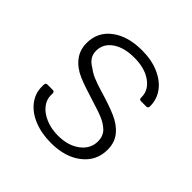

<svg xmlns="http://www.w3.org/2000/svg" viewBox="-139 -630 756 756"><g transform="rotate(45 238.5 -252.0)"><path d="M62 -126V-139Q62 -149 72 -149H101Q111 -149 111 -139V-128Q111 -104 127.5 -83Q144 -62 174.5 -49Q205 -36 243 -36Q299 -36 335 -63Q371 -90 371 -132Q371 -160 353 -179Q336 -195 313.5 -205Q291 -215 235 -232Q179 -249 146 -263Q109 -279 87 -307Q65 -335 65 -374Q65 -435 113 -471.5Q161 -508 240 -508Q293 -508 333.5 -490.5Q374 -473 396 -443Q418 -413 418 -376V-373Q418 -363 408 -363H379Q369 -363 369 -373V-376Q369 -415 333 -440.5Q297 -466 239 -466Q182 -466 147.5 -442Q113 -418 113 -378Q113 -341 151 -320Q166 -308 187 -299Q208 -290 245 -279Q300 -263 337 -247Q375 -231 398 -203.5Q421 -176 421 -135Q421 -73 372 -34.5Q323 4 244 4Q191 4 149.5 -13Q108 -30 85 -60Q62 -90 62 -126Z"/></g></svg>

Font: Barlow GEO Light
Style: Regular
Weight: 300
Designer: Jeremy Tribby
Foundry: Tribby Type
Version: Version 1.408